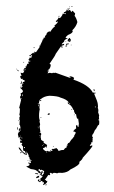

<svg xmlns="http://www.w3.org/2000/svg" viewBox="-59 -834 575 967"><g transform="rotate(-5 228.0 -350.5)"><path d="M327.6 -794.4H329.6V-790.5H327.6ZM339.4 -794.4H345.2Q345.2 -790.5 341.3 -790.5ZM329.6 -786.6V-784.7L325.7 -778.8Q322.3 -780.8 317.9 -780.8L319.8 -784.7L323.7 -782.7ZM312 -778.8H314Q319.8 -778.8 319.8 -772.9L327.6 -776.9Q335.4 -774.9 335.4 -765.1L343.3 -771H345.2Q345.2 -768.1 355 -757.3V-755.4Q353 -745.6 351.1 -745.6Q358.9 -735.4 362.8 -712.4Q354.5 -689.9 333.5 -673.3L335.4 -669.4Q335.4 -659.2 310.1 -651.9Q300.3 -646.5 296.4 -638.2L306.2 -636.2V-634.3Q297.9 -634.3 286.6 -622.6Q288.6 -622.6 288.6 -620.6Q274.9 -611.3 274.9 -608.9V-606.9L284.7 -608.9H286.6V-606.9Q286.6 -601.1 272.9 -601.1L276.9 -595.2V-593.3Q276.9 -589.4 272.9 -589.4V-597.2H269Q244.1 -566.4 239.7 -562Q239.7 -557.1 204.6 -515.1L210.4 -511.2Q210.4 -498 196.8 -483.9V-487.8H194.8V-485.8Q196.8 -481.9 196.8 -480L190.9 -468.3H192.9Q194.8 -468.3 198.7 -470.2Q212.4 -468.8 212.4 -466.3L216.3 -468.3H224.1Q226.1 -468.3 226.1 -466.3L230 -468.3L298.3 -437H304.2V-440.9H300.3V-444.8Q318.8 -439.9 321.8 -433.1L317.9 -425.3Q393.1 -392.1 409.7 -351.1L413.6 -353Q415.5 -349.1 415.5 -347.2Q419.4 -347.2 419.4 -351.1Q417.5 -351.1 417.5 -353H421.4V-345.2H415.5Q429.2 -304.7 429.2 -292.5V-280.8Q429.2 -276.4 427.2 -272.9Q429.2 -269.5 429.2 -265.1V-259.3Q429.2 -254.9 427.2 -251.5L431.2 -233.9Q429.2 -230.5 429.2 -226.1V-214.4H425.3V-210.4Q429.2 -210.4 429.2 -208.5Q428.2 -185.1 423.3 -185.1V-189Q407.7 -163.6 403.8 -163.6Q395.5 -146 388.2 -140.1L386.2 -130.4H390.1Q390.1 -120.6 386.2 -120.6Q386.2 -118.7 388.2 -118.7L386.2 -108.9V-103H378.4L380.4 -99.1Q370.6 -87.4 370.6 -85.4H372.6L382.3 -87.4Q382.3 -85.4 384.3 -85.4Q384.3 -79.1 329.6 -28.8Q329.6 -22.5 310.1 -9.3Q310.1 -7.3 312 -7.3Q312 5.9 263.2 23.9Q247.6 37.6 220.2 37.6Q210 35.6 200.7 35.6Q198.7 35.6 194.8 37.6Q186 33.7 177.2 33.7L169.4 37.6Q169.4 36.1 163.6 31.7Q157.7 33.7 157.7 35.6Q159.7 39.6 159.7 41.5L155.8 43.5H153.8L149.9 41.5Q133.8 63 130.4 63V64.9Q136.2 64.9 136.2 68.8Q134.3 68.8 134.3 70.8H142.1Q142.1 83 120.6 90.3L118.7 86.4Q124.5 86.4 124.5 76.7Q122.6 76.7 118.7 74.7Q118.7 76.7 116.7 76.7V74.7L118.7 70.8Q116.7 70.8 112.8 68.8L103 74.7Q103 69.8 95.2 68.8V63Q99.1 63 99.1 59.1H103V61Q101.1 64.9 101.1 66.9L105 68.8Q108.9 68.8 108.9 63Q106.9 59.1 106.9 57.1Q115.7 53.7 120.6 45.4V43.5Q112.8 43.5 112.8 39.6Q114.7 39.6 114.7 37.6L110.8 35.6V39.6H106.9V37.6Q106.9 35.2 116.7 27.8L114.7 23.9V22H124.5V25.9Q119.1 25.9 116.7 39.6H120.6Q125.5 33.7 128.4 33.7L126.5 29.8L130.4 23.9V22Q130.4 19 116.7 12.2Q112.8 14.2 110.8 14.2Q108.9 10.3 108.9 8.3H105Q105 12.2 101.1 12.2V14.2Q106 14.2 112.8 25.9V29.8H110.8L106.9 27.8Q106.9 29.8 105 29.8L99.1 22L101.1 18.1H99.1L95.2 20Q95.2 10.3 64 4.4Q42.5 -9.3 42.5 -11.2Q60.1 -11.2 60.1 -19Q60.1 -24.9 54.2 -24.9V-28.8H60.1Q60.1 -24.9 62 -24.9Q65.9 -26.9 67.9 -26.9V-34.7H62V-38.6H64Q67.9 -36.6 69.8 -36.6V-38.6Q69.8 -41.5 62 -46.4L64 -50.3Q61.5 -60.1 58.1 -60.1L60.1 -64Q60.1 -66.4 54.2 -79.6H52.2L50.3 -67.9Q46.4 -67.9 46.4 -71.8L42.5 -69.8Q13.2 -98.1 13.2 -106.9V-108.9H15.1Q19.5 -108.9 28.8 -89.4Q42.5 -73.7 50.3 -73.7L48.3 -77.6V-81.5H52.2V-85.4L44.4 -79.6H42.5V-81.5Q44.4 -85.4 44.4 -87.4Q34.7 -89.8 34.7 -93.3V-114.7Q30.3 -114.7 28.8 -124.5Q32.7 -124.5 32.7 -128.4V-130.4L22.9 -132.3V-155.8H26.9Q26.9 -158.7 21 -161.6V-157.7H17.1V-159.7L15.1 -177.2Q21 -185.1 21 -189L24.9 -187Q24.9 -189 26.9 -192.9H21Q22.5 -204.6 26.9 -204.6L30.8 -202.6V-208.5Q30.8 -222.2 26.9 -222.2Q29.3 -239.7 30.8 -243.7Q28.8 -247.1 28.8 -251.5H30.8L28.8 -255.4V-257.3L32.7 -263.2V-267.1Q32.7 -271.5 30.8 -274.9Q34.7 -280.3 36.6 -304.2L32.7 -306.2L46.4 -347.2L44.4 -351.1V-356.9H42.5V-362.8L48.3 -370.6V-372.6L46.4 -376.5Q48.3 -376.5 48.3 -378.4Q46.4 -378.4 46.4 -380.4L50.3 -382.3V-380.4Q55.7 -381.8 60.1 -390.1Q56.2 -399.4 46.4 -407.7L50.3 -409.7L54.2 -407.7L60.1 -415.5L56.2 -417.5L64 -437L67.9 -435.1Q71.8 -435.1 71.8 -439V-444.8Q62 -444.8 62 -452.6H60.1L56.2 -450.7Q52.2 -456.1 52.2 -466.3Q55.7 -468.3 60.1 -468.3Q56.2 -474.6 56.2 -480V-483.9L64 -480Q64 -481.9 65.9 -481.9Q65.9 -480 67.9 -480L75.7 -491.7Q71.8 -493.7 69.8 -493.7Q76.7 -505.4 79.6 -505.4Q83.5 -503.4 85.4 -503.4L83.5 -507.3V-509.3Q86.4 -509.3 93.3 -524.9H101.1L99.1 -528.8V-532.7Q99.6 -536.6 103 -536.6Q106.9 -534.7 108.9 -534.7V-540.5L105 -538.6L101.1 -544.4Q101.1 -548.3 106.9 -548.3L105 -552.2V-554.2H116.7Q116.7 -562 120.6 -562V-565.9H114.7V-562H110.8Q106.9 -562 106.9 -565.9L110.8 -567.9Q110.8 -565.9 112.8 -565.9Q112.8 -569.8 126.5 -577.6H130.4V-573.7H132.3L134.3 -583.5L140.1 -579.6H142.1L163.6 -605L159.7 -610.8H161.6L165.5 -608.9Q165.5 -612.8 179.2 -634.3Q179.7 -642.1 187 -642.1L185.1 -646V-647.9L194.8 -649.9Q194.8 -651.9 192.9 -651.9Q196.3 -661.6 202.6 -661.6Q202.6 -663.6 200.7 -663.6Q204.6 -671.9 212.4 -677.2Q212.4 -675.3 214.4 -675.3Q214.8 -679.2 218.3 -679.2Q218.8 -675.3 222.2 -675.3Q240.2 -698.7 247.6 -698.7V-702.6H243.7Q263.7 -716.8 265.1 -722.2V-724.1L255.4 -722.2V-728Q261.7 -728 271 -743.7Q272 -743.7 276.9 -739.7Q292.5 -753.4 292.5 -761.2Q305.2 -757.3 308.1 -757.3V-763.2L304.2 -761.2H302.2L298.3 -763.2Q300.3 -767.1 300.3 -769Q302.2 -769 302.2 -767.1Q310.1 -772.9 314 -772.9L312 -776.9ZM271 -751.5H274.9V-747.6H271ZM315.9 -636.2H317.9Q317.9 -633.3 321.8 -628.4Q321.8 -618.2 315.9 -616.7H314Q309.1 -620.6 306.2 -620.6V-626.5Q306.2 -628.9 315.9 -636.2ZM312 -624.5V-620.6H314V-624.5ZM294.4 -622.6H298.3V-620.6H294.4ZM298.3 -608.9H310.1V-605H308.1L304.2 -606.9Q301.3 -599.1 298.3 -599.1L296.4 -603Q298.3 -606.9 298.3 -608.9ZM132.3 -605H136.2V-601.1H132.3ZM319.8 -601.1H323.7V-599.1H319.8ZM292.5 -599.1H294.4Q298.3 -597.2 300.3 -597.2V-595.2H292.5ZM77.6 -536.6V-532.7H73.7Q74.2 -536.6 77.6 -536.6ZM81.5 -513.2H83.5V-509.3H81.5ZM34.7 -505.4H36.6V-501.5H34.7ZM77.6 -499.5V-493.7H79.6Q79.6 -495.6 81.5 -499.5ZM38.6 -499.5H40.5Q43.5 -499.5 48.3 -491.7H46.4Q43.5 -491.7 38.6 -499.5ZM190.9 -481.9V-478H192.9V-481.9ZM54.2 -439H58.1Q56.2 -425.3 52.2 -425.3Q52.2 -427.2 50.3 -427.2Q54.2 -433.6 54.2 -439ZM62 -429.2V-427.2H65.9V-429.2ZM50.3 -417.5H54.2Q54.2 -413.6 50.3 -413.6ZM54.2 -374.5 52.2 -364.7Q56.2 -364.7 56.2 -370.6V-374.5ZM134.3 -323.2Q135.7 -316.4 137.7 -316.4L134.3 -296.9L136.2 -293.5Q128.9 -271 128.9 -247.6L130.9 -235.4L128.9 -228.5Q130.9 -221.2 130.9 -215.8Q130.9 -212.9 127.4 -207Q128.9 -189.5 128.9 -179.2V-175.8H125.5V-171.9L128.9 -173.8Q128.9 -172.9 132.3 -168.5V-165L128.9 -159.7V-138.7Q128.9 -136.7 143.1 -126.5L139.6 -121.1Q143.1 -121.1 157.2 -108.9Q153.8 -103.5 153.8 -96.7H149.9V-101.6H148.4L139.6 -94.7L136.2 -96.7Q136.2 -94.7 134.3 -91.3Q144.5 -77.1 153.8 -77.1V-80.6Q160.2 -75.2 169.4 -75.2H172.9L169.4 -80.6H174.8V-77.1H180.2Q180.2 -79.1 181.6 -82.5H178.2V-85.9Q181.6 -85.9 181.6 -87.9L185.1 -85.9Q200.2 -89.4 202.6 -89.4Q211.4 -80.6 211.4 -73.7Q224.1 -77.1 225.6 -77.1H239.7Q239.7 -82.5 252 -87.9Q252 -89.4 253.9 -89.4Q253.9 -87.9 255.4 -87.9V-89.4Q253.9 -92.8 253.9 -96.7H259.3V-98.1Q259.3 -100.1 257.3 -100.1L264.2 -110.4Q266.1 -110.4 266.1 -108.9Q269 -108.9 280.3 -124.5Q282.7 -124.5 297.9 -142.1H295.9L306.6 -158.2Q301.8 -165 294.4 -165V-167Q294.4 -168 304.7 -177.2Q304.7 -175.8 306.6 -175.8Q306.6 -179.2 310.1 -179.2V-191.4Q310.1 -193.8 315.4 -196.8Q318.8 -190.9 318.8 -186H322.3L325.7 -202.1Q324.2 -224.1 324.2 -228.5L320.8 -226.6Q316.4 -231.4 315.4 -252.9L312 -251Q306.6 -265.1 306.6 -268.6Q308.1 -272 308.1 -273.9L304.7 -272.5Q296.9 -298.3 281.7 -305.7L278.3 -311V-312.5H283.7V-314.5Q274.4 -329.6 245.1 -340.8Q233.4 -349.6 190.4 -355Q163.6 -355 146.5 -342.8Q139.2 -342.8 134.3 -323.2ZM417.5 -368.7 419.4 -364.7H417.5L419.4 -360.8V-358.9H415.5Q415.5 -363.3 413.6 -366.7ZM48.3 -355V-351.1H50.3V-355ZM146.5 -338.9V-332H145Q141.1 -332 141.1 -335.4ZM128.9 -323.2V-319.8H132.3V-323.2ZM130.9 -316.4 128.9 -307.6H132.3V-316.4ZM285.6 -305.7H290.5V-309.1H289.1Q285.6 -308.6 285.6 -305.7ZM294.4 -277.3H297.9V-273.9H294.4ZM413.6 -280.8V-276.9H417.5V-280.8ZM178.2 -267.1H183.6V-263.7Q183.6 -259.8 180.2 -259.8H176.3Q172.9 -259.8 172.9 -263.7ZM136.2 -251H139.6V-247.6H136.2ZM304.7 -249.5H308.1Q308.1 -246.1 304.7 -246.1ZM22.9 -245.6H24.9V-241.7H22.9ZM17.1 -210.4 19 -206.5 13.2 -202.6V-206.5Q13.7 -210.4 17.1 -210.4ZM118.7 -205.6V-196.8H120.1V-205.6ZM15.1 -202.6Q19 -202.1 19 -198.7H15.1ZM26.9 -200.7V-198.7H30.8V-200.7ZM28.8 -194.8V-190.9H30.8V-194.8ZM24.9 -167.5V-163.6H26.9V-167.5ZM32.7 -159.7V-151.9H34.7V-159.7ZM123.5 -161.6V-158.2H125.5V-161.6ZM24.9 -149.9V-140.1H30.8Q28.3 -149.9 24.9 -149.9ZM123.5 -152.8V-150.9H127.4V-152.8ZM38.6 -108.9Q40.5 -105 40.5 -103Q44.4 -103 44.4 -106.9V-108.9ZM137.7 -114.3V-112.3H141.1V-114.3ZM132.3 -106.9H136.2V-110.4Q132.3 -109.9 132.3 -106.9ZM189 -101.6V-98.1H185.1Q186 -101.6 189 -101.6ZM21 -85.4H24.9V-83.5Q24.9 -79.6 21 -79.6H19Q21 -83.5 21 -85.4ZM149.9 -73.7V-71.8H153.8V-73.7ZM71.8 -40.5V-36.6H73.7V-40.5ZM52.2 -40.5H56.2V-38.6H52.2ZM83.5 27.8H89.4L99.1 29.8V33.7H97.2Q93.8 33.7 85.4 29.8Q85.4 31.7 83.5 31.7ZM103 41.5V49.3L89.4 53.2Q89.4 51.3 87.4 51.3Q87.4 44.4 103 41.5ZM136.2 86.4V92.3H130.4Q130.4 89.4 136.2 86.4Z"/></g></svg>

Font: Mister Brush
Style: Regular
Weight: 400
Designer: GGBotNet
Foundry: GGBotNet
Version: 1.00